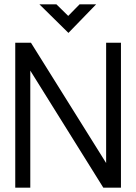

<svg xmlns="http://www.w3.org/2000/svg" viewBox="-20 -861 625 881"><path d="M535 -665V0H454L119 -537V0H50V-665H122L467 -113V-665ZM421 -841 294 -710 161 -841H239L293 -788L345 -841Z"/></svg>

Font: Sulphur Point
Style: Regular
Weight: 400
Designer: Noponies / Dale Sattler
Foundry: Noponies
Version: Version 1.000; ttfautohint (v1.8)